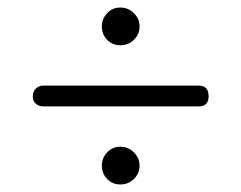

<svg xmlns="http://www.w3.org/2000/svg" viewBox="-20 -535 640 509"><path d="M533 -280Q533 -253 507 -253H94Q84 -253 75.5 -259.5Q67 -266 67 -279Q67 -293 75.5 -300.5Q84 -308 93 -308H507Q533 -308 533 -280ZM299 -46Q278 -46 264 -60.5Q250 -75 250 -96Q250 -116 264 -131Q278 -146 299 -146Q320 -146 335 -131Q350 -116 350 -96Q350 -75 335 -60.5Q320 -46 299 -46ZM299 -415Q278 -415 264 -429.5Q250 -444 250 -465Q250 -485 264 -500Q278 -515 299 -515Q320 -515 335 -500Q350 -485 350 -465Q350 -444 335 -429.5Q320 -415 299 -415Z"/></svg>

Font: Agu Display
Style: Regular
Weight: 400
Designer: Oluwaseun Badejo
Version: Version 1.103